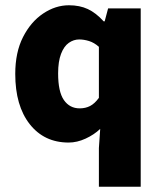

<svg xmlns="http://www.w3.org/2000/svg" viewBox="-20 -530 616 730"><path d="M356 180V33L361 -40Q338 -18 305.5 -3Q273 12 241 12Q148 12 93 -58Q38 -128 38 -249Q38 -331 67.5 -389Q97 -447 144 -478.5Q191 -510 242 -510Q283 -510 314 -495.5Q345 -481 374 -449H378L391 -498H515V180ZM283 -118Q305 -118 322.5 -127Q340 -136 356 -158V-352Q338 -368 318.5 -374Q299 -380 281 -380Q260 -380 241.5 -367Q223 -354 212 -325Q201 -296 201 -251Q201 -181 223 -149.5Q245 -118 283 -118Z"/></svg>

Font: Source Sans 3 ExtraLight ExtraBold
Style: Regular
Weight: 800
Version: Version 3.052;hotconv 1.1.0;makeotfexe 2.6.0